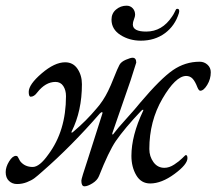

<svg xmlns="http://www.w3.org/2000/svg" viewBox="-40 -633 761 675"><path d="M474 -522Q530 -522 565 -575Q570 -582 573.5 -589.5Q577 -597 578.5 -599.5Q580 -602 583 -602Q593 -602 589 -587Q575 -542 539.5 -516Q504 -490 455 -490Q415 -490 383.5 -510Q352 -530 352 -564Q352 -586 368 -599.5Q384 -613 405 -613Q418 -613 426.5 -604Q435 -595 435 -581Q435 -575 431 -565Q427 -555 427 -547Q427 -522 474 -522ZM308 -14Q302 1 285 11.5Q268 22 257 22Q246 22 246 2Q246 -5 269 -74L320 -234Q321 -238 319 -239Q316 -239 311 -234Q211 -119 110 -31Q91 -14 81 -6.5Q71 1 54.5 7.5Q38 14 20 14Q3 14 -8.5 3Q-20 -8 -20 -28Q-20 -46 -8 -65.5Q4 -85 16 -85Q20 -85 22 -82.5Q24 -80 26.5 -74.5Q29 -69 32 -65Q48 -46 75 -46Q99 -46 130 -90Q192 -173 192 -295Q192 -316 182.5 -330.5Q173 -345 155 -345Q120 -345 91 -308Q80 -293 68 -293Q61 -293 61 -310Q61 -336 106.5 -375Q152 -414 189 -414Q217 -414 232.5 -391Q248 -368 248 -337Q248 -243 212 -171Q210 -167 212 -167Q214 -166 219 -171Q263 -208 299 -251Q323 -278 340 -313Q349 -331 361 -361.5Q373 -392 380 -405Q386 -416 402.5 -423Q419 -430 426 -430Q439 -430 439 -413Q439 -412 419 -350L355 -165Q354 -160 356 -160Q358 -160 361 -165Q371 -179 404.5 -216Q438 -253 453 -272Q525 -357 568 -386.5Q611 -416 662 -416Q678 -416 689.5 -405.5Q701 -395 701 -379Q701 -355 688.5 -334.5Q676 -314 664 -314Q659 -314 654 -326Q646 -347 637 -356.5Q628 -366 614 -366Q577 -365 531 -286Q485 -207 485 -109Q485 -83 499.5 -63Q514 -43 538 -43Q555 -43 572.5 -54.5Q590 -66 601 -77Q612 -88 613 -88Q619 -88 619 -77Q619 -55 573.5 -21.5Q528 12 488 12Q456 12 439 -17Q422 -46 422 -85Q422 -156 463 -243Q465 -247 463 -247Q461 -248 456 -243Q399 -183 367 -137Q342 -100 308 -14Z"/></svg>

Font: EB Garamond 12
Style: Italic
Weight: 400
Italic angle: -17°
Version: Version 0.016; ttfautohint (v1.8.4)